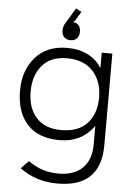

<svg xmlns="http://www.w3.org/2000/svg" viewBox="-69 -942 840 1207"><g transform="rotate(5 351.5 -338.5)"><path d="M333 -575Q229 -575 175.5 -511.5Q122 -448 122 -347Q122 -244 176.5 -183Q231 -122 333 -122Q443 -122 498.5 -183.5Q554 -245 554 -347Q554 -449 496 -512Q438 -575 333 -575ZM546 -629H613V-51Q613 215 340 215Q203 215 102 139L150 90Q233 152 340 152Q440 152 493 99Q546 46 546 -51V-164H544Q466 -58 330 -58Q195 -58 125 -135Q55 -212 55 -347Q55 -474 127 -557Q199 -640 329 -640Q401 -640 457.5 -612Q514 -584 544 -534H546ZM398 -748Q398 -721 383.5 -705.5Q369 -690 343 -690Q317 -690 302.5 -705.5Q288 -721 288 -748Q288 -768 297 -785L361 -892L396 -873L361 -814L349 -805Q398 -800 398 -748Z"/></g></svg>

Font: Sinkin Sans 300 Light
Style: Regular
Weight: 300
Designer: Keith Bates
Foundry: K-Type
Version: Sinkin Sans (version 1.0)  by Keith Bates   •   © 2014   www